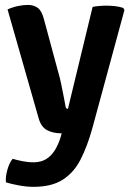

<svg xmlns="http://www.w3.org/2000/svg" viewBox="-20 -524 523 763"><path d="M347 -14.5Q327 57.5 300.2 109.8Q273.5 162 229.2 190.2Q185 218.5 112.5 218.5Q85.5 218.5 53.5 212.5Q21.5 206.5 3.5 200.5Q1.5 178 9.5 150Q17.5 122 30.5 107Q44.5 111.5 67.5 116.2Q90.5 121 113 121Q142.5 121 163 108.5Q183.5 96 197.8 73.2Q212 50.5 221.5 19.5L225 6Q189 5.5 166.2 -7.2Q143.5 -20 134 -52.5L10 -486.5Q31 -496 52.5 -500.2Q74 -504.5 90.5 -504.5Q114 -504.5 130 -492.8Q146 -481 154.5 -448L211.5 -237Q217.5 -217.5 222.8 -191.8Q228 -166 233 -141.2Q238 -116.5 241 -98.5Q242.5 -91.5 250 -91.5L348 -496.5Q359 -499 373.8 -500.2Q388.5 -501.5 401 -501.5Q418 -501.5 435.5 -499.8Q453 -498 470 -492.5L474.5 -484Z"/></svg>

Font: Signika SemiBold
Style: Regular
Weight: 600
Designer: Anna Giedry
Foundry: Anna Giedry
Version: Version 2.001